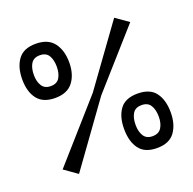

<svg xmlns="http://www.w3.org/2000/svg" viewBox="-107 -682 807 802"><g transform="rotate(-20 296.0 -281.5)"><path d="M116 0 58 -41 286 -299 477 -563 534 -523 315 -276ZM460 10Q406 10 381.5 -23Q357 -56 357 -112Q357 -166 381 -199Q405 -232 460 -232Q515 -232 539.5 -199Q564 -166 564 -111Q564 -58 539.5 -24Q515 10 460 10ZM459 -43Q487 -43 499 -62.5Q511 -82 511 -111Q511 -142 499 -161.5Q487 -181 459 -181Q432 -181 420 -162Q408 -143 408 -111Q408 -82 420 -62.5Q432 -43 459 -43ZM132 -332Q78 -332 53 -364.5Q28 -397 28 -452Q28 -506 52.5 -539.5Q77 -573 131 -573Q186 -573 211.5 -539.5Q237 -506 237 -452Q237 -399 211.5 -365.5Q186 -332 132 -332ZM131 -385Q159 -385 170.5 -404.5Q182 -424 182 -453Q182 -483 170.5 -502.5Q159 -522 131 -522Q104 -522 92 -503Q80 -484 80 -452Q80 -424 92 -404.5Q104 -385 131 -385Z"/></g></svg>

Font: Darker Grotesque SemiBold
Style: Regular
Weight: 600
Designer: Gabriel Lam
Foundry: TypeRant
Version: Version 1.000;gftools[0.9.28]